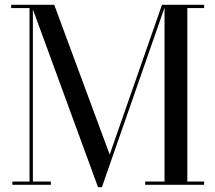

<svg xmlns="http://www.w3.org/2000/svg" viewBox="-20 -770 896 800"><path d="M31.5 -13.5H103V-736.5H26.5V-750H206L437 -126L655 -750H830.5V-736.5H760.5V-13.5H830.5V0H585V-13.5H665.5V-738L404.5 10H388.5L117 -731V-13.5H192V0H31.5Z"/></svg>

Font: Bodoni Moda 16pt
Style: Regular
Weight: 400
Version: Version 2.3